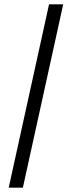

<svg xmlns="http://www.w3.org/2000/svg" viewBox="-20 -721 330 881"><path d="M20 140 205 -701H270L85 140Z"/></svg>

Font: Average Sans
Style: Regular
Weight: 400
Designer: Eduardo Rodriguez Tunni
Foundry: Eduardo Rodriguez Tunni
Version: Version 1.002